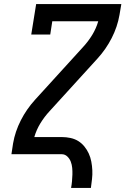

<svg xmlns="http://www.w3.org/2000/svg" viewBox="-20 -755 640 940"><path d="M328 165Q331 149 332.5 132.5Q334 116 334.5 99.5Q335 83 333.5 67Q332 51 326.5 36.5Q321 22 309.5 11Q298 0 282 0H36L44 -53Q54 -111 82 -166Q110 -221 152 -267L386 -524Q412 -552 431.5 -584Q451 -616 461 -651H236L226 -586H133L157 -735H574L565 -682Q555 -624 527 -569Q499 -514 457 -468L223 -211Q197 -183 177.5 -151Q158 -119 148 -84H282Q304 -84 325 -79.5Q346 -75 363 -64.5Q380 -54 393 -38Q406 -22 414.5 -3.5Q423 15 427 36Q431 57 432 78.5Q433 100 430.5 121.5Q428 143 425 165Z"/></svg>

Font: Iosevka Curly Slab MdEx
Style: Italic
Weight: 500
Width: 7
Italic angle: -9°
Monospace: yes
Designer: Belleve Invis
Foundry: Belleve Invis
Version: Version 11.0.0; ttfautohint (v1.8.3)